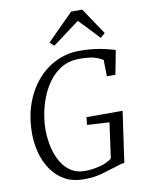

<svg xmlns="http://www.w3.org/2000/svg" viewBox="-105 -1064 878 1145"><g transform="rotate(-10 334.5 -491.0)"><path d="M307.5 8Q241.5 8 193.2 -19.2Q145 -46.5 113.8 -92Q82.5 -137.5 67.2 -193.2Q52 -249 51 -306Q50 -407.5 78.5 -489.5Q107 -571.5 157.5 -630Q208 -688.5 274 -719.8Q340 -751 414 -751Q464 -751 501.5 -746.2Q539 -741.5 565.8 -735.2Q592.5 -729 610 -724Q615 -722.5 619.8 -721Q624.5 -719.5 629.5 -718L601.5 -573H550L548 -672Q528.5 -685 497.5 -694.5Q466.5 -704 405.5 -704Q336 -704 284.8 -668.5Q233.5 -633 200 -575.2Q166.5 -517.5 150 -449.2Q133.5 -381 134 -315.5Q135 -265 146 -216Q157 -167 179.8 -127Q202.5 -87 238.2 -63.2Q274 -39.5 324 -39.5Q366.5 -39.5 413.5 -51.2Q460.5 -63 488 -86.5L517.5 -300L383 -307.5L388 -354H606.5L562.5 -45.5Q548.5 -45.5 534 -40.5Q519.5 -35.5 499 -29.5Q462.5 -18.5 417.8 -5.2Q373 8 307.5 8ZM247.5 -830 407 -990H474L582 -829L554 -805Q525 -836 495.5 -867Q466 -898 436.5 -928.5Q395.5 -898 355 -867.8Q314.5 -837.5 273.5 -807Z"/></g></svg>

Font: Merriweather Light
Style: Italic
Weight: 300
Italic angle: -7.8°
Designer: Eben Sorkin
Foundry: Eben Sorkin
Version: Version 2.101